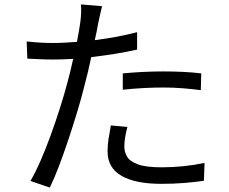

<svg xmlns="http://www.w3.org/2000/svg" viewBox="-20 -815 1040 871"><path d="M558 -239Q544 -188 544 -149Q544 -126 556.5 -104.5Q569 -83 605.5 -69.5Q642 -56 713 -56Q814 -56 908 -76L905 5Q865 11 816 15Q767 19 712 19Q594 19 531 -17.5Q468 -54 468 -128Q468 -157 472.5 -186Q477 -215 483 -246ZM443 -787Q439 -771 433.5 -746.5Q428 -722 425 -707Q422 -691 418.5 -672Q415 -653 410 -633Q459 -639 507.5 -648Q556 -657 602 -669V-590Q553 -579 500 -570.5Q447 -562 394 -556Q380 -489 362 -422Q349 -369 330 -306.5Q311 -244 290 -181Q269 -118 247.5 -61.5Q226 -5 206 36L118 6Q141 -33 164.5 -87Q188 -141 210.5 -203Q233 -265 252.5 -326.5Q272 -388 286 -441Q293 -466 299.5 -493.5Q306 -521 312 -548Q263 -545 220 -545Q187 -545 159 -546.5Q131 -548 104 -549L101 -627Q137 -623 165.5 -621.5Q194 -620 221 -620Q246 -620 273 -621.5Q300 -623 329 -625Q334 -651 338 -674Q342 -697 344 -712Q347 -733 348 -756Q349 -779 347 -795ZM537 -482Q577 -486 624.5 -488.5Q672 -491 720 -491Q764 -491 808.5 -489Q853 -487 893 -482L891 -406Q853 -411 810 -414.5Q767 -418 723 -418Q676 -418 630 -415.5Q584 -413 537 -408Z"/></svg>

Font: Source Han Sans SC
Style: Regular
Weight: 400
Designer: Ryoko NISHIZUKA 西塚涼子 (kana, bopomofo & ideographs); Paul D. Hunt (Latin, Greek & Cyrillic); Sandoll Communications 산돌커뮤니
Foundry: Adobe
Version: Version 2.002;hotconv 1.0.116;makeotfexe 2.5.65601; ttfautoh